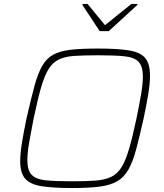

<svg xmlns="http://www.w3.org/2000/svg" viewBox="-20 -941 826 969"><path d="M345 8Q246 8 188.5 -1.5Q131 -11 106.5 -40Q82 -69 82 -127Q82 -165 90.5 -219Q99 -273 114 -344Q136 -441 153.5 -505.5Q171 -570 193 -608.5Q215 -647 249.5 -665.5Q284 -684 338 -690Q392 -696 474 -696Q574 -696 631.5 -686.5Q689 -677 713 -648Q737 -619 737 -559Q737 -520 728.5 -467.5Q720 -415 705 -344Q684 -250 667 -186.5Q650 -123 627.5 -84Q605 -45 570.5 -25.5Q536 -6 481.5 1Q427 8 345 8ZM342 -26Q413 -26 461 -29.5Q509 -33 540.5 -48Q572 -63 593 -96.5Q614 -130 631.5 -190Q649 -250 669 -344Q684 -417 692.5 -468Q701 -519 701 -555Q701 -607 679 -629.5Q657 -652 608 -657Q559 -662 477 -662Q405 -662 357 -659Q309 -656 277.5 -641Q246 -626 225 -592Q204 -558 187 -498.5Q170 -439 150 -344Q141 -296 133.5 -257Q126 -218 122 -187.5Q118 -157 118 -133Q118 -81 140 -58.5Q162 -36 211 -31Q260 -26 342 -26ZM483 -784 396 -916 397 -921H422L510 -814L643 -921H674L673 -916L529 -784Z"/></svg>

Font: Saira SemiExpanded Thin
Style: Italic
Weight: 250
Width: 6
Italic angle: -12°
Designer: Hector Gatti with collaboration of the Omnibus-Type team
Foundry: Omnibus-Type
Version: Version 1.101